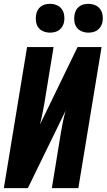

<svg xmlns="http://www.w3.org/2000/svg" viewBox="-20 -980 556 1000"><path d="M0 0 121 -735H259L211 -441Q206 -413 200.5 -385.5Q195 -358 188 -331L384 -735H509L388 0H250L298 -294Q303 -322 308.5 -349.5Q314 -377 322 -404L125 0ZM440 -810Q423 -810 406.5 -816.5Q390 -823 380 -836.5Q370 -850 367.5 -867.5Q365 -885 368 -903Q370 -915 376 -926.5Q382 -938 392.5 -946Q403 -954 415.5 -957Q428 -960 441 -960Q458 -960 474.5 -953.5Q491 -947 501 -933.5Q511 -920 514 -902.5Q517 -885 514 -867Q512 -855 505.5 -843.5Q499 -832 488.5 -824Q478 -816 465.5 -813Q453 -810 440 -810ZM240 -810Q223 -810 206.5 -816.5Q190 -823 180 -836.5Q170 -850 167.5 -867.5Q165 -885 168 -903Q170 -915 176 -926.5Q182 -938 192.5 -946Q203 -954 215.5 -957Q228 -960 241 -960Q258 -960 274.5 -953.5Q291 -947 301 -933.5Q311 -920 314 -902.5Q317 -885 314 -867Q312 -855 305.5 -843.5Q299 -832 288.5 -824Q278 -816 265.5 -813Q253 -810 240 -810Z"/></svg>

Font: Iosevka Heavy
Style: Italic
Weight: 900
Italic angle: -9°
Monospace: yes
Designer: Belleve Invis
Foundry: Belleve Invis
Version: Version 32.5.0; ttfautohint (v1.8.4)